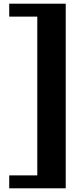

<svg xmlns="http://www.w3.org/2000/svg" viewBox="-20 -820 416 1040"><path d="M336 200H30V130H182V-730H30V-800H336Z"/></svg>

Font: Big Shoulders Text Thin Black
Style: Regular
Weight: 900
Version: Version 2.002